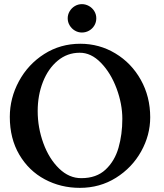

<svg xmlns="http://www.w3.org/2000/svg" viewBox="-20 -885 784 918"><path d="M26.9 -326.2Q26.9 -416 70.6 -496.8Q114.3 -577.6 191.4 -626.7Q268.6 -675.8 363.8 -675.8Q455.1 -675.8 531.7 -629.6Q608.4 -583.5 653.3 -503.2Q698.2 -422.9 698.2 -324.2Q698.2 -238.8 654.8 -160.9Q611.3 -83 534.4 -34.9Q457.5 13.2 361.8 13.2Q270.5 13.2 194.1 -27.6Q117.7 -68.4 72.3 -145.5Q26.9 -222.7 26.9 -326.2ZM564.9 -316.9Q564.9 -387.7 537.4 -461.9Q509.8 -536.1 462.6 -584.7Q415.5 -633.3 360.8 -632.8Q301.8 -632.8 256.1 -595Q210.4 -557.1 185.3 -493.4Q160.2 -429.7 160.2 -354Q160.2 -274.9 187.3 -200.4Q214.4 -126 262.5 -79.3Q310.5 -32.7 369.1 -33.2Q440.9 -33.2 484.6 -74Q528.3 -114.7 546.6 -178.5Q564.9 -242.2 564.9 -316.9ZM303.7 -797.4Q303.7 -815.4 313 -831.1Q322.3 -846.7 337.9 -856Q353.5 -865.2 371.6 -865.2Q389.2 -865.2 405 -856.4Q420.9 -847.7 430.7 -832Q440.4 -816.4 440.4 -797.4Q440.4 -778.8 431.2 -763.2Q421.9 -747.6 406 -738.5Q390.1 -729.5 371.6 -729.5Q353.5 -729.5 337.9 -738.8Q322.3 -748 313 -763.7Q303.7 -779.3 303.7 -797.4Z"/></svg>

Font: JuniusX
Style: Bold
Weight: 700
Designer: Peter S. Baker
Foundry: Briery Creek Software
Version: Version 1.004